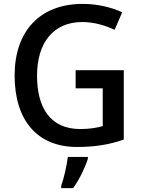

<svg xmlns="http://www.w3.org/2000/svg" viewBox="-20 -744 725 985"><path d="M368 -384V-291H507V-97C478 -89 442 -82 392 -82C235 -82 170 -195 170 -356C170 -525 254 -631 402 -631C463 -631 522 -613 568 -591L607 -681C550 -707 480 -724 404 -724C182 -724 55 -581 55 -357C55 -127 171 10 375 10C470 10 544 -3 615 -28V-384ZM431 61H328C323 104 307 174 294 209V221H355C389 175 419 109 431 70Z"/></svg>

Font: Noto Sans Thai Medium
Style: Regular
Weight: 500
Designer: Monotype Design Team
Foundry: Monotype Imaging Inc.
Version: Version 1.901